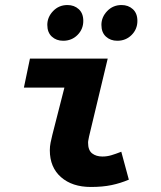

<svg xmlns="http://www.w3.org/2000/svg" viewBox="-20 -731 640 763"><path d="M341 12Q267 12 222.5 -27Q178 -66 178 -134Q178 -149 181 -164Q184 -179 188 -195L236 -383H75L99 -498H408L334 -189Q333 -182 331.5 -176Q330 -170 330 -164Q330 -134 346 -121.5Q362 -109 387 -109Q405 -109 422 -114Q439 -119 462 -128L492 -17Q459 -3 423.5 4.5Q388 12 341 12ZM231 -569Q204 -569 186 -585.5Q168 -602 168 -632Q168 -663 191 -687Q214 -711 248 -711Q275 -711 293 -694.5Q311 -678 311 -648Q311 -615 288 -592Q265 -569 231 -569ZM446 -569Q419 -569 401 -585.5Q383 -602 383 -632Q383 -663 406 -687Q429 -711 463 -711Q490 -711 508 -694.5Q526 -678 526 -648Q526 -615 503 -592Q480 -569 446 -569Z"/></svg>

Font: Source Code Pro ExtraBold
Style: Italic
Weight: 800
Italic angle: -11°
Monospace: yes
Designer: Paul D. Hunt, Teo Tuominen
Foundry: Adobe Systems Incorporated
Version: Version 1.016;hotconv 1.0.116;makeotfexe 2.5.65601